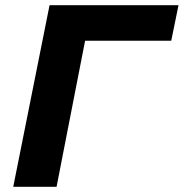

<svg xmlns="http://www.w3.org/2000/svg" viewBox="-20 -720 708 740"><path d="M171 -700H668L640 -563H308L198 0H31Z"/></svg>

Font: Argentum Sans SemiBold
Style: Italic
Weight: 600
Italic angle: -11°
Designer: Julieta Ulanovsky (font), Cristiano Sobral (main changes and remaster)
Foundry: Julieta Ulanovsky (font), Cristiano Sobral (main changes and remaster)
Version: Version 2.007;June 15, 2022;FontCreator 14.0.0.2814 64-bit; 